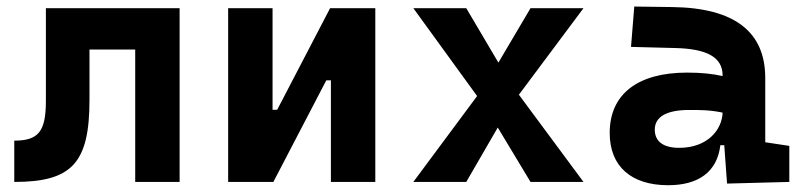

<svg xmlns="http://www.w3.org/2000/svg" viewBox="-20 -542 2384 572"><path d="M22.5 0C194.3 0 246.6 -56.2 246.6 -244.6V-394.5H382.8V0H515.1V-517.6H116.7V-241.2C116.7 -150.4 94.7 -123 22.5 -123Z M659.7 0H794.4L952.1 -302.7H965.8V0H1098.1V-517.6H963.4L805.7 -214.8H792V-517.6H659.7Z M1211.4 0H1369.1L1462.9 -162.1L1560.5 0H1718.3L1525.9 -259.8L1718.3 -517.6H1560.5L1464.8 -355.5L1369.1 -517.6H1211.4L1401.4 -255.9Z M2146 4.9 2331.5 0V-107.4L2259.8 -118.2V-309.6C2259.8 -446.3 2169.9 -518.6 1982.4 -521L1869.6 -522.5L1859.9 -402.3L1992.2 -398.9C2085.4 -396.5 2132.8 -372.1 2132.8 -316.9V-315.4C2101.6 -322.3 2069.8 -325.7 2026.9 -325.7C1879.9 -325.7 1796.4 -261.7 1796.4 -146C1796.4 -46.4 1860.4 9.8 1970.7 9.8C2060.5 9.8 2116.7 -29.8 2126 -109.4H2137.7ZM2132.8 -206.5C2130.9 -154.8 2087.4 -101.6 2003.4 -101.6C1956.1 -101.6 1930.7 -120.6 1930.7 -155.8C1930.7 -194.3 1966.3 -214.4 2033.2 -214.4C2067.4 -214.4 2095.2 -214.4 2132.8 -206.5Z"/></svg>

Font: Cascadia Mono NF
Style: Bold
Weight: 700
Monospace: yes
Designer: Aaron Bell
Foundry: Saja Typeworks
Version: Version 2404.023